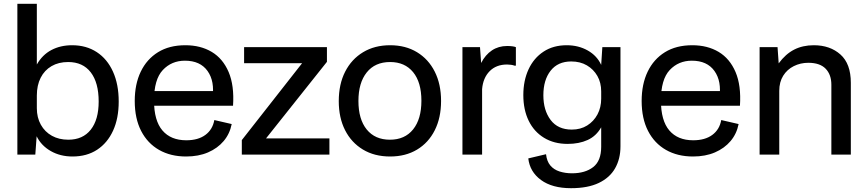

<svg xmlns="http://www.w3.org/2000/svg" viewBox="-20 -810 4549 1006"><path d="M71 0V-790H173V-472Q202 -523 249.5 -548Q297 -573 358 -573Q432 -573 487 -537Q542 -501 572 -434.5Q602 -368 602 -278Q602 -190 572.5 -125.5Q543 -61 489 -25.5Q435 10 360 10Q296 10 246 -18.5Q196 -47 172 -96L165 0ZM173 -243Q173 -194 194 -156.5Q215 -119 252 -98.5Q289 -78 338 -78Q414 -78 455.5 -130.5Q497 -183 497 -278Q497 -377 455.5 -431Q414 -485 337 -485Q287 -485 250 -463.5Q213 -442 193 -402.5Q173 -363 173 -309Z M955 10Q874 10 813.5 -24.5Q753 -59 719.5 -124Q686 -189 686 -281Q686 -369 717.5 -434.5Q749 -500 808 -536.5Q867 -573 951 -573Q1031 -573 1089.5 -538Q1148 -503 1178 -432.5Q1208 -362 1201 -256H775V-333H1140L1093 -297Q1106 -384 1067.5 -438Q1029 -492 949 -492Q879 -492 833 -443Q787 -394 787 -283Q787 -178 831 -126.5Q875 -75 956 -75Q1018 -75 1056 -103Q1094 -131 1103 -181L1194 -160Q1184 -109 1152 -71Q1120 -33 1070 -11.5Q1020 10 955 10Z M1374 -85H1706V0H1247V-76L1563 -479H1259V-563H1693V-486Z M2024 10Q1942 10 1881.5 -26.5Q1821 -63 1788 -128Q1755 -193 1755 -280Q1755 -369 1788.5 -434.5Q1822 -500 1882.5 -536.5Q1943 -573 2024 -573Q2105 -573 2165 -536.5Q2225 -500 2258 -434.5Q2291 -369 2291 -281Q2291 -193 2258 -127.5Q2225 -62 2165 -26Q2105 10 2024 10ZM2023 -78Q2101 -78 2144.5 -132Q2188 -186 2188 -282Q2188 -379 2144.5 -432Q2101 -485 2024 -485Q1945 -485 1901.5 -430.5Q1858 -376 1858 -281Q1858 -185 1901.5 -131.5Q1945 -78 2023 -78Z M2403 0V-563H2495L2501 -480Q2523 -523 2557.5 -546Q2592 -569 2637 -569Q2668 -569 2683 -563V-466H2676Q2668 -469 2657.5 -470.5Q2647 -472 2637 -472Q2580 -472 2545.5 -437Q2511 -402 2506 -343V0Z M2972 176Q2873 176 2814.5 133Q2756 90 2748 20L2841 -2Q2845 35 2863.5 57Q2882 79 2912 88.5Q2942 98 2977 98Q3046 98 3088 65.5Q3130 33 3130 -41V-143Q3104 -97 3059 -76.5Q3014 -56 2954 -56Q2883 -56 2830.5 -88Q2778 -120 2750 -177.5Q2722 -235 2722 -312Q2722 -388 2749.5 -447Q2777 -506 2828 -539.5Q2879 -573 2949 -573Q3011 -573 3059.5 -545.5Q3108 -518 3130 -470L3136 -563H3231V-43Q3231 22 3203 71.5Q3175 121 3117.5 148.5Q3060 176 2972 176ZM2976 -131Q3022 -131 3056.5 -152.5Q3091 -174 3110.5 -210.5Q3130 -247 3130 -293V-331Q3130 -377 3110 -412Q3090 -447 3055 -467.5Q3020 -488 2973 -488Q2903 -488 2865 -439.5Q2827 -391 2827 -311Q2827 -232 2865 -181.5Q2903 -131 2976 -131Z M3611 10Q3530 10 3469.5 -24.5Q3409 -59 3375.5 -124Q3342 -189 3342 -281Q3342 -369 3373.5 -434.5Q3405 -500 3464 -536.5Q3523 -573 3607 -573Q3687 -573 3745.5 -538Q3804 -503 3834 -432.5Q3864 -362 3857 -256H3431V-333H3796L3749 -297Q3762 -384 3723.5 -438Q3685 -492 3605 -492Q3535 -492 3489 -443Q3443 -394 3443 -283Q3443 -178 3487 -126.5Q3531 -75 3612 -75Q3674 -75 3712 -103Q3750 -131 3759 -181L3850 -160Q3840 -109 3808 -71Q3776 -33 3726 -11.5Q3676 10 3611 10Z M3960 0V-563H4054L4060 -478Q4096 -527 4141 -550Q4186 -573 4244 -573Q4329 -573 4383.5 -524.5Q4438 -476 4438 -376V0H4336V-366Q4336 -419 4306 -450Q4276 -481 4215 -481Q4174 -481 4139 -463.5Q4104 -446 4083.5 -413Q4063 -380 4063 -334V0Z"/></svg>

Font: BDO Grotesk
Style: Regular
Weight: 400
Designer: Deni Anggara
Foundry: Lokal Container
Version: Version 2.000